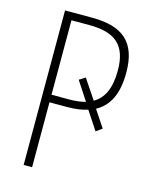

<svg xmlns="http://www.w3.org/2000/svg" viewBox="-109 -786 676 857"><g transform="rotate(15 229.0 -357.0)"><path d="M420 -516C420 -658 350 -714 209 -714H84V0H123V-300H203C240 -300 271 -304 299 -313L355 -228L383 -248L331 -326C390 -358 420 -419 420 -516ZM203 -335H123V-679H206C324 -679 381 -634 381 -516C381 -433 357 -384 312 -358L251 -449L223 -431L280 -344C258 -338 232 -335 203 -335Z"/></g></svg>

Font: Noto Sans Condensed ExtraLight
Style: Regular
Weight: 200
Width: 3
Designer: Monotype Design Team
Foundry: Monotype Imaging Inc.
Version: Version 2.013